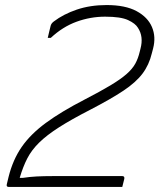

<svg xmlns="http://www.w3.org/2000/svg" viewBox="-20 -740 640 760"><path d="M402 -720Q476 -720 520.5 -696Q565 -672 581.5 -633Q598 -594 586 -548L581 -529Q570 -483 544 -448.5Q518 -414 468.5 -381Q419 -348 336 -305Q262 -267 213.5 -236Q165 -205 135 -175.5Q105 -146 88 -113Q71 -80 58 -36H71Q97 -40 124.5 -41.5Q152 -43 191 -43H464Q474 -43 472 -32Q470 -23 468 -16Q466 -9 464 0H15Q4 0 7 -11L14 -40Q31 -108 66 -158.5Q101 -209 161.5 -253.5Q222 -298 315 -346Q377 -378 417 -402Q457 -426 480.5 -446.5Q504 -467 515.5 -488Q527 -509 533 -535L536 -547Q549 -595 526 -630Q516 -647 487 -660.5Q458 -674 396 -674Q338 -674 283 -654Q228 -634 181 -590H169Q172 -602 175 -615.5Q178 -629 180 -636Q182 -647 193 -655Q231 -684 284 -702Q337 -720 402 -720Z"/></svg>

Font: Recursive Sn Lnr St Lt
Style: Italic
Weight: 300
Italic angle: -15°
Version: Version 1.079;hotconv 1.0.112;makeotfexe 2.5.65598; ttfautoh